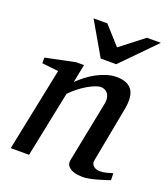

<svg xmlns="http://www.w3.org/2000/svg" viewBox="-135 -814 800 920"><g transform="rotate(20 265.0 -354.0)"><path d="M526.9 -20Q520.5 -17.6 504.6 -12.5Q488.8 -7.3 469.2 -1.7Q449.7 3.9 429.2 8.1Q408.7 12.2 393.1 12.2Q384.3 12.2 368.9 10.5Q353.5 8.8 339.4 2.7Q325.2 -3.4 316.4 -15.1Q307.6 -26.9 312 -46.9L373 -354Q376.5 -374 373.3 -387.2Q370.1 -400.4 363 -408.4Q356 -416.5 346.7 -419.7Q337.4 -422.9 329.1 -422.9Q316.9 -422.9 299.1 -415.8Q281.2 -408.7 261.5 -397Q241.7 -385.3 221.7 -369.4Q201.7 -353.5 185.1 -335.9L116.2 0H22.9L109.9 -424.8L25.9 -434.1V-462.9L176.8 -494.1H216.8L198.2 -400.9Q214.8 -417.5 236.3 -434.3Q257.8 -451.2 282.2 -464.4Q306.6 -477.5 332.8 -485.8Q358.9 -494.1 383.8 -494.1Q438.5 -494.1 461.7 -463.9Q484.9 -433.6 473.1 -366.2L419.9 -84Q417.5 -69.8 422.1 -61.5Q426.8 -53.2 434.3 -48.8Q441.9 -44.4 450.2 -43.2Q458.5 -42 462.9 -42Q476.6 -42 492.7 -45.9Q508.8 -49.8 525.9 -55.2ZM360.4 -550.8H281.2L183.1 -720.2H253.4L336.4 -627.9L455.1 -720.2H526.4Z"/></g></svg>

Font: Charis SIL Am
Style: Italic
Weight: 400
Italic angle: -11°
Foundry: SIL International
Version: Version 5.000